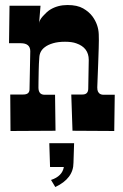

<svg xmlns="http://www.w3.org/2000/svg" viewBox="-20 -523 493 768"><path d="M101.1 -317.9Q101.1 -350.1 63 -350.1H16.1L18.1 -500H142.1L136.2 -428.2Q136.2 -441.4 152.1 -459Q168 -476.6 180.7 -484.4Q210.9 -502.9 250 -502.9Q289.1 -502.9 312.7 -489.3Q336.4 -475.6 350.1 -457Q373.5 -424.8 375 -386.2Q376 -365.7 374.8 -329.6Q373.5 -293.5 372.8 -270Q372.1 -246.6 371.1 -226.1Q369.1 -185.1 369.1 -173.6Q369.1 -162.1 371.8 -157Q374.5 -151.9 377.9 -148.9Q384.3 -144 394 -144H439L437 1L270 0L265.1 -145H310.1Q333 -145 333 -168.9L335 -283.2Q335 -332.5 285.2 -349.6Q268.1 -356 240.2 -356Q212.4 -356 192.4 -350.1Q172.4 -344.2 160.2 -335Q138.2 -319.3 137.2 -292Q135.3 -269.5 134.8 -240.5Q134.3 -211.4 134 -195.8Q133.8 -180.2 133.8 -172.9Q133.8 -144 158.2 -144H200.2L202.1 0L22 1L21 -145H73.2Q98.1 -145 98.1 -166ZM276.4 49.8 273.9 127.9Q273.9 190.9 201.2 225.1L184.1 196.8Q229 182.1 235.4 145H180.2L177.2 49.8Z"/></svg>

Font: Smokum
Style: Regular
Weight: 400
Designer: Astigmatic (AOETI)
Foundry: Astigmatic (AOETI)
Version: Version 1.001